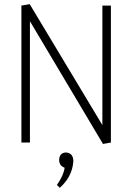

<svg xmlns="http://www.w3.org/2000/svg" viewBox="-20 -686 637 924"><path d="M513.7 0V-659.2H472.7V-84L123 -666L83 -659.2V0H124V-584L475.6 6.8ZM333 90.8Q333 54.7 304.7 48.8Q300.8 47.9 297.9 47.9Q272.5 47.9 265.6 73.2Q264.6 79.1 264.6 85Q265.6 112.3 291 121.1Q286.1 158.2 253.9 204.1L267.6 217.8Q318.4 172.9 330.1 112.3Q332 100.6 333 90.8Z"/></svg>

Font: Yaldevi Colombo ExtraLight
Style: Regular
Weight: 275
Designer: Sol Matas, Denzil Rajitha, Kosala Senevirathne and Pathum Egodawatta
Foundry: Mooniak
Version: Version 1.020 ; ttfautohint (v1.6)